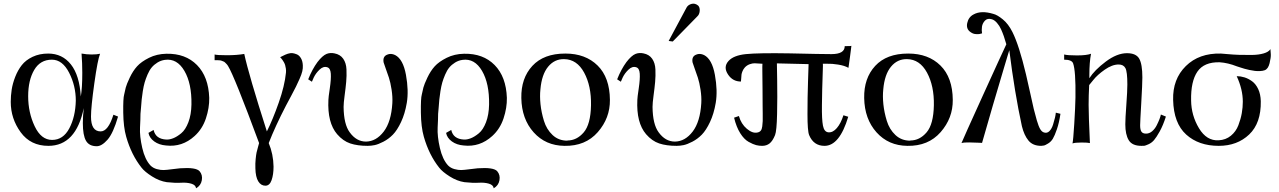

<svg xmlns="http://www.w3.org/2000/svg" viewBox="-20 -772 6899 1036"><path d="M617 -143Q591 -53 560 -18Q529 17 502 17Q461 17 444 -12.5Q427 -42 427 -108Q427 -146 432 -189Q390 15 241 15Q145 15 91.5 -58.5Q38 -132 38 -222Q38 -255 43 -288Q48 -321 62 -357Q76 -393 97.5 -420.5Q119 -448 156 -465.5Q193 -483 240 -483Q316 -483 362.5 -424.5Q409 -366 416 -251Q424 -297 424 -379Q424 -431 420 -483Q448 -478 474 -478Q503 -478 520 -482Q507 -451 489 -322.5Q471 -194 471 -143Q471 -63 523 -63Q564 -63 592 -153ZM389 -229Q389 -309 353 -379.5Q317 -450 260 -450Q197 -450 164.5 -394.5Q132 -339 132 -253Q132 -165 167 -91Q202 -17 261 -17Q321 -17 354 -79.5Q387 -142 389 -229Z M1109 -244Q1110 -190 1091 -133Q1072 -76 1030 -38Q963 23 876 13Q838 10 812 -9Q786 -28 781 -55L809 -71V-70Q820 -22 877 -19Q894 -18 914.5 -26Q935 -34 958 -53Q981 -72 996.5 -112.5Q1012 -153 1013 -208Q1015 -321 975 -389.5Q935 -458 870 -449Q848 -446 829.5 -434.5Q811 -423 798.5 -408Q786 -393 776 -369.5Q766 -346 760.5 -327Q755 -308 750.5 -280Q746 -252 744.5 -235Q743 -218 741 -192Q739 -166 738 -158Q738 -131 735.5 -84Q733 -37 747.5 26Q762 89 792 121Q806 135 826.5 140.5Q847 146 863 145.5Q879 145 909 141Q939 137 952 136Q1038 130 1057 152Q1074 172 1069 200.5Q1064 229 1038 244Q1036 226 1012 219Q988 212 957 214Q926 216 880 211Q840 205 800.5 180Q761 155 744 133Q689 64 661 -34Q646 -86 645 -164Q644 -242 650 -262Q654 -282 658.5 -299.5Q663 -317 680 -353Q697 -389 719.5 -414Q742 -439 784 -460Q826 -481 878 -482Q981 -484 1043 -421Q1105 -358 1109 -244Z M1614 -419Q1615 -404 1611 -387Q1607 -370 1596 -345.5Q1585 -321 1577 -304.5Q1569 -288 1550.5 -253.5Q1532 -219 1523 -202Q1465 -90 1430 0Q1455 60 1456 127Q1456 170 1445.5 200Q1435 230 1412 230Q1388 230 1373.5 206.5Q1359 183 1358 136Q1357 110 1359.5 86Q1362 62 1364.5 50.5Q1367 39 1372.5 20Q1378 1 1378 0Q1244 -362 1211 -415Q1207 -422 1202 -427Q1197 -432 1193.5 -435.5Q1190 -439 1184 -441Q1178 -443 1175 -444.5Q1172 -446 1165 -446.5Q1158 -447 1156.5 -447Q1155 -447 1147 -447Q1139 -447 1138 -447V-478Q1151 -474 1204.5 -474Q1258 -474 1298 -481Q1322 -369 1420 -63Q1452 -127 1484 -218Q1516 -309 1523 -380Q1524 -391 1522.5 -402Q1521 -413 1518.5 -421Q1516 -429 1512 -436Q1508 -443 1504.5 -448Q1501 -453 1498 -456.5Q1495 -460 1493 -462L1491 -463Q1492 -463 1499 -467Q1506 -471 1519.5 -477Q1533 -483 1546 -485Q1552 -486 1560 -485Q1568 -484 1581 -479Q1594 -474 1603.5 -458.5Q1613 -443 1614 -419Z M2175 -217Q2165 -158 2144 -113.5Q2123 -69 2100 -45.5Q2077 -22 2049 -7.5Q2021 7 2001.5 11Q1982 15 1964 15Q1909 15 1870 2Q1831 -11 1799 -48Q1746 -110 1752 -233Q1752 -245 1759.5 -295Q1767 -345 1765 -374.5Q1763 -404 1746 -409Q1725 -416 1704.5 -396.5Q1684 -377 1673 -354L1663 -331L1643 -344Q1665 -399 1693 -437Q1720 -472 1742 -481Q1762 -489 1785 -484Q1816 -478 1832 -455Q1848 -432 1849.5 -397.5Q1851 -363 1848 -330Q1845 -297 1839.5 -256.5Q1834 -216 1834 -195Q1835 -101 1867 -58Q1903 -8 1955 -8Q2010 -9 2050.5 -62Q2091 -115 2097 -215Q2099 -249 2093 -288Q2087 -327 2078.5 -353Q2070 -379 2060.5 -404.5Q2051 -430 2050 -435Q2044 -467 2069 -477Q2089 -486 2112 -475Q2155 -453 2170.5 -368Q2186 -283 2175 -217Z M2715 -244Q2716 -190 2697 -133Q2678 -76 2636 -38Q2569 23 2482 13Q2444 10 2418 -9Q2392 -28 2387 -55L2415 -71V-70Q2426 -22 2483 -19Q2500 -18 2520.5 -26Q2541 -34 2564 -53Q2587 -72 2602.5 -112.5Q2618 -153 2619 -208Q2621 -321 2581 -389.5Q2541 -458 2476 -449Q2454 -446 2435.5 -434.5Q2417 -423 2404.5 -408Q2392 -393 2382 -369.5Q2372 -346 2366.5 -327Q2361 -308 2356.5 -280Q2352 -252 2350.5 -235Q2349 -218 2347 -192Q2345 -166 2344 -158Q2344 -131 2341.5 -84Q2339 -37 2353.5 26Q2368 89 2398 121Q2412 135 2432.5 140.5Q2453 146 2469 145.5Q2485 145 2515 141Q2545 137 2558 136Q2644 130 2663 152Q2680 172 2675 200.5Q2670 229 2644 244Q2642 226 2618 219Q2594 212 2563 214Q2532 216 2486 211Q2446 205 2406.5 180Q2367 155 2350 133Q2295 64 2267 -34Q2252 -86 2251 -164Q2250 -242 2256 -262Q2260 -282 2264.5 -299.5Q2269 -317 2286 -353Q2303 -389 2325.5 -414Q2348 -439 2390 -460Q2432 -481 2484 -482Q2587 -484 2649 -421Q2711 -358 2715 -244Z M3271 -233Q3272 -135 3205.5 -59Q3139 17 3026 15Q2924 14 2859.5 -58Q2795 -130 2793 -243Q2791 -350 2852.5 -416.5Q2914 -483 3030 -483H3031Q3139 -483 3204.5 -418.5Q3270 -354 3271 -233ZM3169 -204Q3171 -308 3132 -380Q3093 -452 3024 -453Q2972 -454 2937.5 -412Q2903 -370 2896 -290Q2892 -253 2896.5 -209.5Q2901 -166 2915 -120Q2929 -74 2961.5 -43.5Q2994 -13 3041 -13L3042 -14Q3092 -14 3129.5 -57.5Q3167 -101 3169 -204Z M3747 -742Q3757 -732 3755.5 -713Q3754 -694 3743 -684L3610 -548L3588 -551L3685 -732Q3693 -746 3711.5 -751Q3730 -756 3747 -742ZM3842 -217Q3832 -158 3811 -113.5Q3790 -69 3767 -45.5Q3744 -22 3716 -7.5Q3688 7 3668.5 11Q3649 15 3631 15Q3576 15 3537 2Q3498 -11 3466 -48Q3413 -110 3419 -233Q3419 -245 3426.5 -295Q3434 -345 3432 -374.5Q3430 -404 3413 -409Q3392 -416 3371.5 -396.5Q3351 -377 3340 -354L3330 -331L3310 -344Q3332 -399 3360 -437Q3387 -472 3409 -481Q3429 -489 3452 -484Q3483 -478 3499 -455Q3515 -432 3516.5 -397.5Q3518 -363 3515 -330Q3512 -297 3506.5 -256.5Q3501 -216 3501 -195Q3502 -101 3534 -58Q3570 -8 3622 -8Q3677 -9 3717.5 -62Q3758 -115 3764 -215Q3766 -249 3760 -288Q3754 -327 3745.5 -353Q3737 -379 3727.5 -404.5Q3718 -430 3717 -435Q3711 -467 3736 -477Q3756 -486 3779 -475Q3822 -453 3837.5 -368Q3853 -283 3842 -217Z M4574 -525Q4573 -517 4571.5 -504.5Q4570 -492 4566.5 -466Q4563 -440 4560.5 -422.5Q4558 -405 4558 -406Q4537 -418 4502.5 -423.5Q4468 -429 4444 -428H4420Q4421 -427 4419.5 -387.5Q4418 -348 4416.5 -291Q4415 -234 4415 -204Q4414 -128 4420.5 -94Q4427 -60 4450 -58Q4474 -56 4495.5 -81Q4517 -106 4531 -150L4557 -142Q4510 15 4429 15Q4370 15 4346 -43Q4337 -65 4337 -156Q4337 -247 4340 -334.5Q4343 -422 4343 -426L4172 -430Q4172 -427 4173.5 -338Q4175 -249 4173 -157Q4171 -65 4162 -43Q4149 -11 4132.5 2Q4116 15 4092 15Q4076 15 4060 11Q4044 7 4019.5 -6.5Q3995 -20 3974 -53.5Q3953 -87 3941 -137L3967 -146Q3979 -103 4010 -77Q4041 -51 4067 -57Q4078 -59 4084.5 -66.5Q4091 -74 4093 -90Q4095 -106 4095.5 -119Q4096 -132 4095.5 -158.5Q4095 -185 4095 -200Q4095 -230 4094.5 -291.5Q4094 -353 4093.5 -385Q4093 -417 4094 -428Q4091 -428 4077.5 -429Q4064 -430 4052.5 -430.5Q4041 -431 4025.5 -425.5Q4010 -420 3999 -408Q3991 -399 3986.5 -388Q3982 -377 3981 -369.5Q3980 -362 3979.5 -349.5Q3979 -337 3978 -332Q3934 -332 3909 -369Q3881 -410 3911 -443Q3938 -473 4004 -480Q4073 -487 4244 -484Q4412 -480 4466 -480Q4538 -480 4538 -523Q4574 -523 4574 -525Z M5121 -233Q5122 -135 5055.5 -59Q4989 17 4876 15Q4774 14 4709.5 -58Q4645 -130 4643 -243Q4641 -350 4702.5 -416.5Q4764 -483 4880 -483H4881Q4989 -483 5054.5 -418.5Q5120 -354 5121 -233ZM5019 -204Q5021 -308 4982 -380Q4943 -452 4874 -453Q4822 -454 4787.5 -412Q4753 -370 4746 -290Q4742 -253 4746.5 -209.5Q4751 -166 4765 -120Q4779 -74 4811.5 -43.5Q4844 -13 4891 -13L4892 -14Q4942 -14 4979.5 -57.5Q5017 -101 5019 -204Z M5702 -158Q5695 -110 5683 -75Q5671 -40 5661 -23.5Q5651 -7 5635 2.5Q5619 12 5614 13Q5609 14 5598 15Q5553 15 5529.5 -13.5Q5506 -42 5494 -91Q5455 -270 5426 -501Q5426 -502 5400 -415Q5374 -328 5337.5 -204Q5301 -80 5279 -1L5258 -2Q5237 -3 5209.5 -3.5Q5182 -4 5168 0Q5178 -25 5283 -256Q5388 -487 5410 -533L5406 -546Q5403 -558 5396.5 -576.5Q5390 -595 5381.5 -614Q5373 -633 5359.5 -648.5Q5346 -664 5332 -668Q5308 -675 5294.5 -660.5Q5281 -646 5278.5 -627.5Q5276 -609 5279 -592Q5278 -592 5271.5 -590Q5265 -588 5260 -588Q5255 -588 5247.5 -588Q5240 -588 5232.5 -590.5Q5225 -593 5218 -598Q5192 -615 5199 -647.5Q5206 -680 5233 -694Q5274 -717 5340 -697Q5361 -692 5391 -667.5Q5421 -643 5443 -599Q5479 -527 5516 -371Q5526 -330 5538.5 -271.5Q5551 -213 5558 -184Q5565 -155 5574.5 -122.5Q5584 -90 5593 -75Q5602 -60 5614 -57Q5630 -52 5642.5 -64.5Q5655 -77 5662 -99.5Q5669 -122 5672.5 -137Q5676 -152 5677 -164Z M6271 -143Q6256 -96 6238 -63.5Q6220 -31 6207 -16Q6194 -1 6177 6.5Q6160 14 6155 14.5Q6150 15 6139 15Q6089 15 6070.5 -15.5Q6052 -46 6052 -101Q6052 -131 6057.5 -206Q6063 -281 6063 -316Q6063 -385 6052.5 -404.5Q6042 -424 6016 -424Q5981 -424 5941 -396Q5901 -368 5879 -340L5857 -313Q5854 -256 5854 -206Q5854 -152 5861 0Q5850 -3 5816 -3Q5780 -3 5767 2Q5771 -15 5776.5 -103.5Q5782 -192 5783 -246Q5785 -390 5770 -431Q5762 -450 5722 -450V-478Q5740 -473 5791 -473Q5843 -473 5867 -482Q5858 -436 5858 -366V-350Q5886 -394 5946.5 -439.5Q6007 -485 6061 -485Q6110 -485 6127 -455.5Q6144 -426 6144 -354Q6144 -319 6138 -215.5Q6132 -112 6132 -96Q6132 -72 6139 -61.5Q6146 -51 6164 -51Q6182 -51 6197 -64Q6212 -77 6221.5 -96Q6231 -115 6236.5 -129.5Q6242 -144 6244 -154Z M6835 -507Q6836 -496 6837 -479Q6838 -462 6830.5 -431Q6823 -400 6804 -393Q6793 -389 6778 -388.5Q6763 -388 6750.5 -389.5Q6738 -391 6721.5 -394.5Q6705 -398 6695 -401Q6685 -404 6671 -408.5Q6657 -413 6654 -414Q6606 -433 6561 -436Q6477 -438 6441 -385.5Q6405 -333 6407 -230Q6408 -149 6449.5 -80Q6491 -11 6556 -15Q6594 -17 6621.5 -39.5Q6649 -62 6662 -96Q6675 -130 6680.5 -161.5Q6686 -193 6686 -223Q6686 -290 6653 -361Q6674 -361 6695 -354.5Q6716 -348 6736 -333.5Q6756 -319 6769 -291.5Q6782 -264 6783 -226Q6785 -108 6720.5 -46.5Q6656 15 6556 15Q6448 15 6380.5 -46Q6313 -107 6310 -233Q6307 -345 6378.5 -415.5Q6450 -486 6568 -483Q6572 -483 6604 -480Q6636 -477 6667.5 -476Q6699 -475 6735.5 -475.5Q6772 -476 6799 -484Q6826 -492 6835 -507Z"/></svg>

Font: GFS Artemisia
Style: Regular
Weight: 400
Designer: Takis Katsoulidis and George D. Matthiopoulos
Foundry: Takis Katsoulidis and George D. Matthiopoulos
Version: Version 1.0